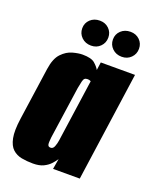

<svg xmlns="http://www.w3.org/2000/svg" viewBox="-128 -735 657 817"><g transform="rotate(20 200.5 -326.5)"><path d="M121 8Q94 8 70 3.5Q46 -1 29 -16.5Q12 -32 5.5 -64.5Q-1 -97 7 -153L41 -391Q48 -440 70 -463Q92 -486 118 -493Q144 -500 162 -500Q202 -500 218 -486Q234 -472 241 -459L246 -495H401L331 0H210L218 -47Q210 -35 198.5 -22.5Q187 -10 168.5 -1Q150 8 121 8ZM169 -81Q175 -81 179 -84.5Q183 -88 185.5 -94.5Q188 -101 190 -108.5Q192 -116 193 -123.5Q194 -131 195 -138L233 -405Q231 -406 229 -407Q227 -408 224 -408.5Q221 -409 217 -409Q209 -409 204.5 -405Q200 -401 197.5 -390.5Q195 -380 191 -359L157 -123Q156 -112 155.5 -104Q155 -96 156 -91Q157 -86 160 -83.5Q163 -81 169 -81ZM182 -548Q156 -548 139 -564.5Q122 -581 122 -605Q122 -629 139 -645Q156 -661 182 -661Q207 -661 223.5 -645Q240 -629 240 -605Q240 -581 223.5 -564.5Q207 -548 182 -548ZM321 -548Q295 -548 278 -564.5Q261 -581 261 -605Q261 -629 278 -645Q295 -661 321 -661Q346 -661 362.5 -645Q379 -629 379 -605Q379 -581 362.5 -564.5Q346 -548 321 -548Z"/></g></svg>

Font: Alumni Sans Thin Black
Style: Italic
Weight: 900
Italic angle: -8°
Version: Version 1.016